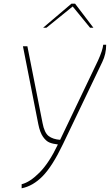

<svg xmlns="http://www.w3.org/2000/svg" viewBox="-20 -781 594 1038"><path d="M97 215Q142 204 194 151.5Q246 99 293 0Q266 -3 247.5 -10.5Q229 -18 212.5 -41.5Q196 -65 187 -110L104 -531H128L210 -116Q220 -63 243 -45.5Q266 -28 305 -25L510 -454Q535 -509 538 -539H554Q554 -489 533 -446L320 -1Q263 118 210.5 171.5Q158 225 97 237ZM366 -761H386L485 -631H467L373 -746L231 -631H213Z"/></svg>

Font: Exo Thin
Style: Italic
Weight: 250
Italic angle: -9°
Designer: Natanael Gama
Foundry: Natanael Gama
Version: Version 1.500; ttfautohint (v1.6)